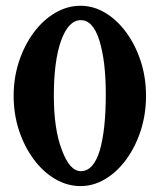

<svg xmlns="http://www.w3.org/2000/svg" viewBox="-20 -630 543 653"><path d="M253.9 2.9Q209 2.9 168 -21Q127 -44.9 95.2 -87.4Q63.5 -129.9 44.9 -185.5Q26.4 -241.2 26.4 -303.7Q26.4 -366.2 44.9 -421.9Q63.5 -477.5 95.2 -520Q127 -562.5 168 -586.4Q209 -610.4 253.9 -610.4Q297.9 -610.4 337.9 -586.4Q377.9 -562.5 409.2 -520Q440.4 -477.5 458.5 -422.4Q476.6 -367.2 476.6 -303.7Q476.6 -241.2 458.5 -185.5Q440.4 -129.9 409.2 -87.4Q377.9 -44.9 337.9 -21Q297.9 2.9 253.9 2.9ZM254.9 -47.9Q297.9 -47.9 319.3 -118.2Q339.8 -188.5 339.8 -309.6Q339.8 -423.8 317.4 -494.1Q295.9 -561.5 254.9 -561.5Q212.9 -561.5 187.5 -491.2Q163.1 -421.9 163.1 -304.7Q163.1 -190.4 190.4 -120.1Q216.8 -47.9 254.9 -47.9Z"/></svg>

Font: Crimson Text
Style: Bold
Weight: 700
Designer: Sebastian Kosch
Foundry: Sebastian Kosch
Version: Version 1.100